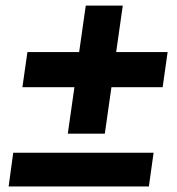

<svg xmlns="http://www.w3.org/2000/svg" viewBox="-20 -675 639 694"><path d="M423.8 -654.8 399.9 -486.8H585.9L567.9 -359.9H382.8L358.9 -191.9H225.1L249 -359.9H61L79.1 -486.8H266.1L290 -654.8ZM11.2 -1 27.8 -123H535.2L518.1 -1Z"/></svg>

Font: Human Sans Black
Style: Italic
Weight: 800
Italic angle: -8°
Designer: Tim Radville
Foundry: Continuum
Version: Version 1.000;FEAKit 1.0